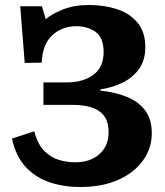

<svg xmlns="http://www.w3.org/2000/svg" viewBox="-20 -735 662 769"><path d="M300 14Q236 14 180 -4.5Q124 -23 84 -65Q44 -107 28 -180L117 -209Q131 -157 157.5 -130.5Q184 -104 216 -94.5Q248 -85 281 -85Q342 -85 378.5 -118Q415 -151 415 -205Q415 -248 396 -272Q377 -296 344.5 -305.5Q312 -315 271 -315H154V-405H249Q312 -405 353.5 -435Q395 -465 395 -526Q395 -584 363 -607Q331 -630 286 -630Q228 -630 189 -593.5Q150 -557 147 -484L79 -483L61 -710H148L163 -658Q187 -679 232 -697Q277 -715 337 -715Q397 -715 448 -698.5Q499 -682 530.5 -644.5Q562 -607 562 -546Q562 -494 537 -459Q512 -424 471 -404Q430 -384 382 -377V-372Q442 -366 488.5 -347Q535 -328 561.5 -292.5Q588 -257 588 -201Q588 -143 554 -94Q520 -45 455.5 -15.5Q391 14 300 14Z"/></svg>

Font: Literata 12pt
Style: Bold
Weight: 700
Designer: Latin by Veronika Burian and Jose Scaglione. Greek by Irene Vlachou. Cyrillic by Vera Evstafieva.
Foundry: TypeTogether
Version: Version 3.002